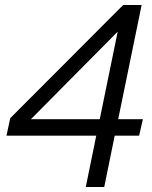

<svg xmlns="http://www.w3.org/2000/svg" viewBox="-20 -750 610 770"><path d="M474 -730H548L454 -272H553L538 -206H440L398 0H324L366 -206H6L21 -276ZM104 -272H380L452 -623Z"/></svg>

Font: Nacelle Light
Style: Italic
Weight: 300
Italic angle: -12°
Designer: Sora Sagano
Foundry: Sora Sagano
Version: Version 1.000;FEAKit 1.0